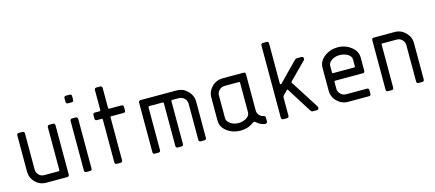

<svg xmlns="http://www.w3.org/2000/svg" viewBox="-48 -1071 3439 1518"><g transform="rotate(-15 1671.0 -312.5)"><path d="M62 -124.5V-419.9Q62 -436.5 78.6 -436.5H107.9Q124.5 -436.5 124.5 -419.9V-124.5Q124.5 -98.6 142.6 -80.3Q160.6 -62 186.5 -62H303.7Q312 -62 312 -70.3V-419.9Q312 -436.5 328.6 -436.5H357.9Q374.5 -436.5 374.5 -419.9V-16.6Q374.5 0 357.9 0H186.5Q134.8 0 98.4 -36.4Q62 -72.8 62 -124.5Z M498.5 -16.6V-421.4Q498.5 -438 515.1 -438H544.4Q561 -438 561 -421.4V-16.6Q561 0 544.4 0H515.1Q498.5 0 498.5 -16.6ZM498.5 -578.6V-607.9Q498.5 -624.5 515.1 -624.5H544.4Q561 -624.5 561 -607.9V-578.6Q561 -562 544.4 -562H515.1Q498.5 -562 498.5 -578.6Z M747.6 -16.6V-366.2Q747.6 -374.5 739.3 -374.5H701.7Q685.1 -374.5 685.1 -391.1V-419.9Q685.1 -436.5 701.7 -436.5H739.3Q747.6 -436.5 747.6 -444.8V-607.9Q747.6 -624.5 764.2 -624.5H794.4Q811 -624.5 811 -607.9V-444.8Q811 -436.5 819.3 -436.5H918.5Q935.1 -436.5 935.1 -419.9V-391.1Q935.1 -374.5 918.5 -374.5H819.3Q811 -374.5 811 -366.2V-16.6Q811 0 794.4 0H764.2Q747.6 0 747.6 -16.6Z M1497.1 -312V-16.6Q1497.1 0 1480.5 0H1451.7Q1435.1 0 1435.1 -16.6V-312Q1435.1 -337.9 1416.3 -356.2Q1397.5 -374.5 1371.6 -374.5H1317.4Q1309.1 -374.5 1309.1 -366.2V-16.6Q1309.1 0 1292.5 0H1263.7Q1247.1 0 1247.1 -16.6V-366.2Q1247.1 -374.5 1238.8 -374.5H1129.9Q1121.6 -374.5 1121.6 -366.2V-16.6Q1121.6 0 1105 0H1075.7Q1059.1 0 1059.1 -16.6V-421.4Q1059.1 -438 1075.7 -438H1371.6Q1422.4 -438 1459.7 -400.4Q1497.1 -362.8 1497.1 -312Z M1933.6 -419.9V-122.6Q1933.6 -102.1 1948.7 -84.2Q1963.9 -66.4 1983.4 -64.5Q1997.1 -60.5 1997.1 -47.9V-17.6Q1997.1 -1 1977.1 -1Q1938.5 -6.3 1907.7 -36.1Q1899.4 -44.4 1884.8 -34.2Q1839.4 0 1777.8 0Q1715.8 0 1668.5 -35.2Q1621.1 -70.3 1621.1 -124.5V-312Q1621.1 -362.8 1658 -399.7Q1694.8 -436.5 1747.1 -436.5H1917Q1933.6 -436.5 1933.6 -419.9ZM1871.1 -124.5V-366.2Q1871.1 -374.5 1862.8 -374.5H1747.1Q1721.2 -374.5 1702.4 -356.4Q1683.6 -338.4 1683.6 -312V-124.5Q1683.6 -102.5 1711.2 -82.3Q1738.8 -62 1777.8 -62Q1812 -62 1841.6 -79.3Q1871.1 -96.7 1871.1 -124.5Z M2172.9 -607.9V-278.8Q2172.9 -274.9 2176.5 -272.7Q2180.2 -270.5 2184.1 -273.9L2337.9 -430.7Q2345.2 -438 2354.5 -438H2392.6Q2402.8 -438 2407.2 -427.5Q2411.6 -417 2404.3 -408.7L2267.1 -270.5Q2263.2 -265.1 2266.1 -260.3L2415.5 -25.9Q2417.5 -19.5 2417.5 -16.6Q2417.5 0 2400.9 0H2371.1Q2357.4 0 2351.1 -10.3L2222.7 -213.9Q2218.8 -221.2 2212.4 -214.8L2180.2 -181.6Q2172.9 -174.3 2172.9 -165V-16.6Q2172.9 0 2156.2 0H2127Q2110.4 0 2110.4 -16.6V-607.9Q2110.4 -624.5 2127 -624.5H2156.2Q2172.9 -624.5 2172.9 -607.9Z M2603 -250H2772.9Q2781.2 -250 2781.2 -258.3V-312Q2781.2 -339.8 2752.2 -357.2Q2723.1 -374.5 2688 -374.5Q2644.5 -374.5 2618.7 -353.5Q2593.8 -335 2593.8 -312V-258.3Q2593.8 -250 2603 -250ZM2843.8 -312V-204.6Q2843.8 -188 2827.1 -188H2603Q2593.8 -188 2593.8 -179.7V-124.5Q2593.8 -99.6 2612.3 -80.8Q2630.9 -62 2657.2 -62H2827.1Q2843.8 -62 2843.8 -45.4V-16.6Q2843.8 0 2827.1 0H2657.2Q2605.5 0 2568.4 -36.9Q2531.2 -73.7 2531.2 -124.5V-312Q2531.2 -365.7 2578.6 -401.9Q2626 -438 2688 -438Q2749 -438 2796.4 -401.4Q2843.8 -364.7 2843.8 -312Z M3280.3 -313.5V-16.6Q3280.3 0 3263.7 0H3234.4Q3217.8 0 3217.8 -16.6V-313.5Q3217.8 -339.4 3199.7 -357.7Q3181.6 -376 3155.8 -376H3038.6Q3030.3 -376 3030.3 -367.7V-16.6Q3030.3 0 3013.7 0H2984.4Q2967.8 0 2967.8 -16.6V-421.4Q2967.8 -438 2984.4 -438H3155.8Q3206.5 -438 3243.4 -401.1Q3280.3 -364.3 3280.3 -313.5Z"/></g></svg>

Font: GOSTRUS
Style: type_B
Weight: 400
Designer: Юрий и Татьяна Кривогуз
Version: Version 02.00